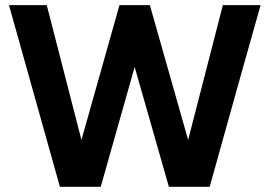

<svg xmlns="http://www.w3.org/2000/svg" viewBox="-20 -720 1039 740"><path d="M210.9 0Q162.1 -174.8 14.6 -700.2Q50.8 -700.2 160.2 -700.2Q193.4 -570.3 293.9 -180.7Q330.1 -310.5 440.4 -700.2Q469.7 -700.2 557.6 -700.2Q594.7 -570.3 705.1 -180.7Q738.3 -310.5 838.9 -700.2Q875 -700.2 984.4 -700.2Q934.6 -525.4 788.1 0Q749 0 630.9 0Q597.7 -115.2 499 -461.9Q465.8 -346.7 368.2 0Q329.1 0 210.9 0Z"/></svg>

Font: LeFont
Style: Regular
Weight: 700
Designer: Leryon MEDIA
Version: Version 1.0